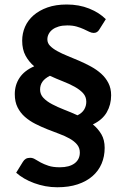

<svg xmlns="http://www.w3.org/2000/svg" viewBox="-20 -750 544 831"><path d="M153.5 -362.5Q153.5 -341.5 168 -326.2Q182.5 -311 205.8 -298.8Q229 -286.5 258 -275.2Q287 -264 315.5 -251Q335.5 -261 344.5 -276.2Q353.5 -291.5 353.5 -309.5Q353.5 -331.5 339.5 -346.8Q325.5 -362 303 -374.5Q280.5 -387 252.2 -398Q224 -409 196 -422Q173.5 -410.5 163.5 -396Q153.5 -381.5 153.5 -362.5ZM410 -622.5Q401.5 -607.5 385.5 -607.5Q376.5 -607.5 366.2 -612.5Q356 -617.5 342.5 -623.8Q329 -630 311.8 -635Q294.5 -640 271 -640Q250 -640 234 -635.2Q218 -630.5 207.2 -622.2Q196.5 -614 190.8 -603Q185 -592 185 -579.5Q185 -563.5 196.8 -551.5Q208.5 -539.5 228 -528.8Q247.5 -518 272.2 -508Q297 -498 323 -486.8Q349 -475.5 373.8 -462Q398.5 -448.5 418 -431Q437.5 -413.5 449.2 -390.5Q461 -367.5 461 -337.5Q461 -297 442.2 -264.2Q423.5 -231.5 382 -211.5Q404.5 -193 418.8 -168.8Q433 -144.5 433 -110Q433 -73 419.8 -41.8Q406.5 -10.5 380.5 12.2Q354.5 35 316.2 47.8Q278 60.5 228 60.5Q201.5 60.5 176.2 55.8Q151 51 127.8 42.5Q104.5 34 84.8 22.5Q65 11 50 -2.5L79 -49.5Q84 -58 91.5 -62.5Q99 -67 110.5 -67Q122 -67 132.2 -60.5Q142.5 -54 156.5 -46.5Q170.5 -39 190 -32.5Q209.5 -26 239 -26Q280 -26 302.8 -43Q325.5 -60 325.5 -90Q325.5 -110 313.5 -124.5Q301.5 -139 281.5 -150.2Q261.5 -161.5 236.2 -170.8Q211 -180 184.8 -190.5Q158.5 -201 133.2 -213.8Q108 -226.5 88 -244Q68 -261.5 56 -285.5Q44 -309.5 44 -342.5Q44 -382.5 64.8 -413.5Q85.5 -444.5 128 -463Q105 -482.5 90.5 -509.2Q76 -536 76 -574Q76 -605.5 88.2 -633.8Q100.5 -662 125 -683.5Q149.5 -705 185.5 -717.8Q221.5 -730.5 269 -730.5Q322 -730.5 365.8 -713Q409.5 -695.5 438 -667Z"/></svg>

Font: LatoLatin
Style: Bold
Weight: 700
Designer: Lukasz Dziedzic with Adam Twardoch and Botio Nikoltchev
Foundry: tyPoland Lukasz Dziedzic
Version: Version 2.015; 2015-08-06; http://www.latofonts.com/